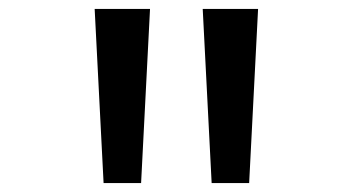

<svg xmlns="http://www.w3.org/2000/svg" viewBox="-20 -868 790 430"><path d="M316 -848 296 -458H212L192 -848ZM558 -848 538 -458H454L434 -848Z"/></svg>

Font: Martian Mono VF sWd Rg
Style: Regular
Weight: 400
Width: 6
Monospace: yes
Designer: Roman Shamin
Foundry: Evil Martians
Version: Version 1.100